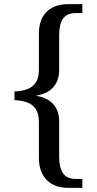

<svg xmlns="http://www.w3.org/2000/svg" viewBox="-20 -780 468 928"><path d="M312 128Q242 128 205 89Q168 50 168 -16V-190Q168 -231 152.5 -253.5Q137 -276 110 -285.5Q83 -295 50 -296V-338Q83 -339 110 -348.5Q137 -358 152.5 -380.5Q168 -403 168 -443V-617Q168 -685 205 -722.5Q242 -760 312 -760H378V-717H348Q304 -717 285 -690.5Q266 -664 266 -612V-441Q266 -392 238.5 -359.5Q211 -327 155 -318V-317Q212 -307 239 -275Q266 -243 266 -193V-20Q266 31 285 58Q304 85 348 85H378V128Z"/></svg>

Font: Noto Serif Ethiopic
Style: Regular
Weight: 400
Designer: Monotype Design Team
Foundry: Monotype Imaging Inc.
Version: Version 2.102